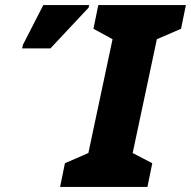

<svg xmlns="http://www.w3.org/2000/svg" viewBox="-20 -734 750 754"><path d="M216 0H559L578 -93L501 -133L596 -580L691 -621L710 -714H366L347 -621L422 -580L327 -133L235 -93ZM67 -544H178L328 -704L330 -714H150L70 -558Z"/></svg>

Font: Noto Sans Condensed Black
Style: Italic
Weight: 900
Width: 3
Italic angle: -12°
Designer: Monotype Design Team
Foundry: Monotype Imaging Inc.
Version: Version 2.013